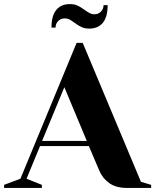

<svg xmlns="http://www.w3.org/2000/svg" viewBox="-40 -920 760 940"><path d="M-20 -15 60 -45 335 -710H365L650 -30L700 -15V0H580Q528 0 495 -23.5Q462 -47 446 -85L395 -205H156L90 -45L165 -15V0H-20ZM166 -230H385L275 -493ZM324 -809Q310 -820 299.5 -825Q289 -830 277 -830Q258 -830 245 -817Q232 -804 232 -785H212Q212 -843 235.5 -871.5Q259 -900 302 -900Q324 -900 340 -892.5Q356 -885 375 -871Q389 -861 399.5 -855.5Q410 -850 422 -850Q441 -850 454 -863Q467 -876 467 -895H487Q487 -837 463.5 -808.5Q440 -780 397 -780Q375 -780 359 -787.5Q343 -795 324 -809Z"/></svg>

Font: Yeseva One
Style: Regular
Weight: 400
Designer: Jovanny Lemonad
Foundry: Jovanny Lemonad
Version: Version 2.000